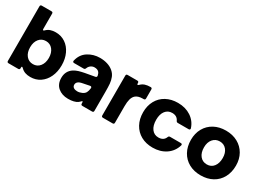

<svg xmlns="http://www.w3.org/2000/svg" viewBox="-23 -1477 3000 2202"><g transform="rotate(30 1476.5 -375.5)"><path d="M245 -33Q235 -43 230 -43Q223 -43 223 -31V-20Q223 0 203 0H75Q55 0 55 -20V-743Q55 -763 75 -763H203Q223 -763 223 -743V-541Q223 -526 231 -526Q238 -526 245 -534Q269 -558 299 -568.5Q329 -579 368 -579Q440 -579 496 -541.5Q552 -504 583.5 -436.5Q615 -369 615 -284Q615 -198 583.5 -130.5Q552 -63 496 -25.5Q440 12 368 12Q329 12 299 1.5Q269 -9 245 -33ZM445 -284Q445 -351 411 -393.5Q377 -436 321 -436Q265 -436 231 -394Q197 -352 197 -284Q197 -215 231 -173Q265 -131 321 -131Q377 -131 411 -173.5Q445 -216 445 -284Z M682 -159Q682 -249 753 -296Q780 -313 812.5 -323Q845 -333 887 -341L1015 -364Q1024 -366 1028.5 -371.5Q1033 -377 1032 -387Q1026 -417 1011 -433Q992 -453 954 -453Q928 -453 906 -437.5Q884 -422 874 -395Q868 -378 852 -378H725Q714 -378 709.5 -384Q705 -390 707 -400Q727 -489 797 -534Q867 -579 955 -579Q1007 -579 1052.5 -565Q1098 -551 1131 -523Q1164 -495 1179 -457Q1194 -419 1197.5 -378Q1201 -337 1201 -269V-20Q1201 0 1181 0H1053Q1033 0 1033 -20V-29Q1033 -47 1026 -47Q1021 -47 1017 -40Q1004 -26 993 -18Q950 12 868 12Q787 12 734.5 -32.5Q682 -77 682 -159ZM978 -129Q1007 -142 1019.5 -164.5Q1032 -187 1036 -225V-227Q1036 -237 1030 -241.5Q1024 -246 1014 -244L934 -228Q906 -223 890.5 -217Q875 -211 865 -201Q850 -186 850 -165Q850 -140 869 -127.5Q888 -115 917 -115Q947 -115 978 -129Z M1325 0Q1305 0 1305 -20V-547Q1305 -567 1325 -567H1453Q1473 -567 1473 -547V-541Q1473 -526 1481 -526Q1488 -526 1495 -534Q1520 -559 1550 -569Q1580 -579 1623 -579Q1643 -579 1643 -559V-439Q1643 -419 1623 -419H1611Q1547 -419 1515 -389Q1493 -368 1483 -332Q1473 -296 1473 -239V-20Q1473 0 1453 0Z M1692 -287Q1692 -373 1728.5 -439.5Q1765 -506 1832 -542.5Q1899 -579 1987 -579Q2087 -579 2159.5 -531Q2232 -483 2259 -400Q2260 -398 2260 -393Q2260 -386 2255 -382Q2250 -378 2242 -378H2098Q2082 -378 2075 -394Q2051 -446 1987 -446Q1931 -446 1898 -403.5Q1865 -361 1865 -287Q1865 -210 1898 -166Q1931 -122 1987 -122Q2056 -122 2078 -179Q2084 -196 2101 -196H2243Q2254 -196 2258.5 -190.5Q2263 -185 2261 -175Q2235 -87 2161.5 -37.5Q2088 12 1987 12Q1899 12 1832.5 -25Q1766 -62 1729 -129.5Q1692 -197 1692 -287Z M2325 -287Q2325 -373 2362.5 -439.5Q2400 -506 2467.5 -542.5Q2535 -579 2623 -579Q2711 -579 2778.5 -542Q2846 -505 2883.5 -439Q2921 -373 2921 -287Q2921 -198 2884 -130Q2847 -62 2779.5 -25Q2712 12 2623 12Q2535 12 2467.5 -25Q2400 -62 2362.5 -130Q2325 -198 2325 -287ZM2746 -287Q2746 -354 2712.5 -395Q2679 -436 2623 -436Q2567 -436 2532.5 -395Q2498 -354 2498 -287Q2498 -216 2532 -174Q2566 -132 2623 -132Q2680 -132 2713 -174.5Q2746 -217 2746 -287Z"/></g></svg>

Font: Open Sauce Two Black
Style: Regular
Weight: 900
Designer: Alfredo Marco Pradil
Foundry: Creative Sauce Fz LLC
Version: Version 1.477